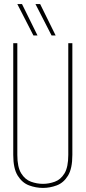

<svg xmlns="http://www.w3.org/2000/svg" viewBox="-20 -912 420 942"><path d="M45 -152V-700H65V-152Q65 -92 84 -61.5Q103 -31 132 -20.5Q161 -10 191 -10Q220 -10 249 -20.5Q278 -31 296.5 -61.5Q315 -92 315 -152V-700H335V-152Q335 -85 313.5 -50Q292 -15 258.5 -2.5Q225 10 191 10Q156 10 122.5 -2.5Q89 -15 67 -50Q45 -85 45 -152ZM233 -738 154 -892H177L253 -738ZM144 -738 65 -892H88L164 -738Z"/></svg>

Font: Georama Condensed Thin
Style: Regular
Weight: 100
Width: 3
Designer: Jean-Baptiste Levee
Foundry: Production Type
Version: Version 1.000